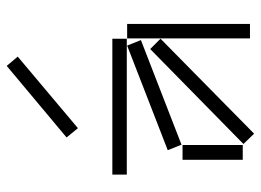

<svg xmlns="http://www.w3.org/2000/svg" viewBox="-120 -626 759 558"><g transform="rotate(-90 259.0 -347.5)"><path d="M138 -533 165 -500 373 -675 346 -707ZM30 -358H425V-400H30ZM101 -239 117 -199 421 -317 405 -357ZM426 0H468V-357H426ZM119 -19 149 12 425 -260 395 -290ZM73 -21H116V-196H73Z"/></g></svg>

Font: Anthony
Style: Regular
Weight: 400
Designer: Sun Young Oh
Foundry: Velvetyne Type Foundry
Version: Version 1.000;hotconv 1.0.109;makeotfexe 2.5.65596